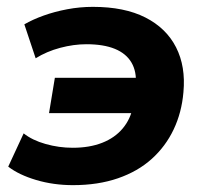

<svg xmlns="http://www.w3.org/2000/svg" viewBox="-20 -529 606 560"><path d="M193 11Q136 11 85.5 -4Q35 -19 4 -43L49 -140Q74 -120 113 -109Q152 -98 192 -98Q241 -98 278 -112.5Q315 -127 338 -154.5Q361 -182 368 -219L375 -199H123L140 -302H387L376 -282Q379 -320 363.5 -346.5Q348 -373 315 -386.5Q282 -400 232 -400Q195 -400 155.5 -389.5Q116 -379 84 -359L51 -458Q75 -472 107 -483.5Q139 -495 176 -502Q213 -509 251 -509Q343 -509 404 -478Q465 -447 493.5 -391Q522 -335 515 -260Q510 -201 486.5 -151.5Q463 -102 422.5 -65.5Q382 -29 324 -9Q266 11 193 11Z"/></svg>

Font: Nunito Sans 9pt ExtraBold
Style: Italic
Weight: 800
Italic angle: -9°
Version: Version 3.101;gftools[0.9.27]